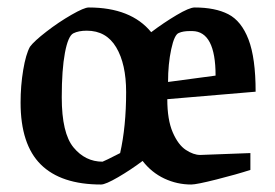

<svg xmlns="http://www.w3.org/2000/svg" viewBox="-20 -483 735 513"><path d="M515 -69 649 -74V-29Q612 -17 558.5 -3.5Q505 10 491 10Q453 10 419 -6Q385 -22 361 -53Q329 -29 295.5 -9.5Q262 10 250 10Q143 10 89 -43.5Q35 -97 35 -209Q35 -254 42 -296Q49 -338 60 -358Q71 -373 104 -398.5Q137 -424 171 -443.5Q205 -463 217 -463Q330 -463 384 -397Q417 -422 451.5 -442.5Q486 -463 500 -463Q555 -463 590 -445Q625 -427 644 -377.5Q663 -328 663 -238L427 -218Q427 -163 441.5 -129.5Q456 -96 476.5 -82.5Q497 -69 515 -69ZM317 -237Q317 -312 290.5 -356.5Q264 -401 212 -401Q190 -401 176 -394Q162 -387 153.5 -342Q145 -297 145 -223Q145 -127 176.5 -89Q208 -51 254 -51Q260 -53 301 -74Q317 -145 317 -237ZM429 -264 556 -281Q556 -399 494 -400H487Q469 -400 458 -395Q446 -391 437.5 -351.5Q429 -312 429 -264Z"/></svg>

Font: Grenze Medium
Style: Regular
Weight: 500
Designer: Renata Polastri
Foundry: Omnibus-Type
Version: Version 1.002; ttfautohint (v1.8)